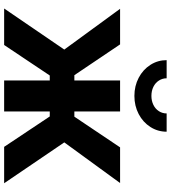

<svg xmlns="http://www.w3.org/2000/svg" viewBox="30 -834 805 904"><g transform="rotate(90 432.0 -382.5)"><path d="M213.9 -283.2 22 -545.9H189.5L334.5 -330.6H359.4V-545.9H505.4V-330.6H529.8L674.3 -545.9H842.3L650.9 -283.2L843.3 0H671.9L528.8 -214.8H505.4V0H359.4V-214.8H335.9L192.4 0H20.5ZM263.7 -765.1H349.1Q349.1 -745.1 359.9 -728.5Q370.6 -711.9 389.5 -702.6Q408.5 -693.4 432.1 -693.4Q455.1 -693.4 474.1 -702.6Q493.2 -711.9 503.9 -728.5Q514.6 -745.1 514.6 -765.1H600.6Q600.6 -723.4 578.4 -688.6Q556.2 -653.8 517.6 -633.5Q479 -613.3 432.1 -613.3Q385.3 -613.3 346.7 -633.5Q308.1 -653.8 285.9 -688.6Q263.7 -723.4 263.7 -765.1Z"/></g></svg>

Font: Inter RS Variable
Style: Regular
Weight: 400
Designer: Rasmus Andersson (customised by Maria Ramos and Noel Pretorius)
Foundry: rsms
Version: Version 3.001;Glyphs 3.2.3 (3260)